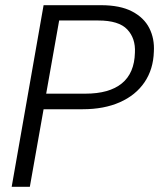

<svg xmlns="http://www.w3.org/2000/svg" viewBox="-20 -720 613 740"><path d="M25 0 148 -700H369Q443 -700 489 -676Q535 -652 555.5 -611.5Q576 -571 573 -521Q571 -453 537 -403Q503 -353 442 -326Q381 -299 299 -299H148L95 0ZM158 -359H309Q401 -359 449.5 -398.5Q498 -438 500 -517Q503 -572 470.5 -606.5Q438 -641 359 -641H208Z"/></svg>

Font: DM Sans 28pt Light
Style: Italic
Weight: 300
Italic angle: -10°
Version: Version 4.004;gftools[0.9.30]